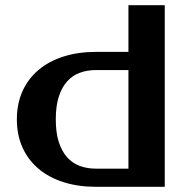

<svg xmlns="http://www.w3.org/2000/svg" viewBox="-20 -720 725 740"><path d="M475 -70V-450H350Q316 -450 287.5 -439.5Q259 -429 238.5 -406Q218 -383 206.5 -347Q195 -311 195 -260Q195 -209 206.5 -173Q218 -137 238.5 -114Q259 -91 287.5 -80.5Q316 -70 350 -70ZM350 0Q281 0 224.5 -18Q168 -36 128 -70Q88 -104 66.5 -152Q45 -200 45 -260Q45 -320 66.5 -368Q88 -416 128 -450Q168 -484 224.5 -502Q281 -520 350 -520H475V-700H615V0Z"/></svg>

Font: Prosto One
Style: Regular
Weight: 400
Designer: Pavel Emelyanov and Jovanny lemonad
Foundry: Pavel Emelyanov and Jovanny Lemonad
Version: Version 1.001